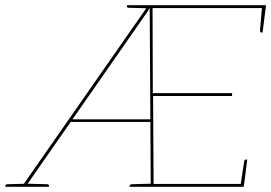

<svg xmlns="http://www.w3.org/2000/svg" viewBox="-61 -720 1045 740"><path d="M23 0 511 -700H964L963 -689H527L528 -361H834L833 -350H529L531 -11H880L878 0H520L516 -689Q512 -682 508.5 -676.5Q505 -671 499 -663L40 -4Q39 -2 37 -1Q35 0 33 0ZM206 -250 209 -260H523L524 -250ZM866 -5 880 -98Q880 -100 882 -102.5Q884 -105 886 -105H892L880 -11ZM949 -695 963 -689 951 -595H945Q943 -595 942 -597.5Q941 -600 941 -602ZM514 -700 511 -688 435 -690Q432 -690 430 -691.5Q428 -693 428 -695L429 -700ZM438 0 439 -5Q439 -7 441.5 -8.5Q444 -10 446 -10L523 -12V0ZM42 0 44 -12 121 -10Q123 -10 125.5 -8.5Q128 -7 128 -5L127 0ZM-41 0 -40 -5Q-40 -7 -37.5 -8.5Q-35 -10 -33 -10L44 -12V0Z"/></svg>

Font: Aleo Thin
Style: Italic
Weight: 250
Italic angle: -7°
Designer: Alessio Laiso
Foundry: Alessio Laiso
Version: Version 2.001;gftools[0.9.29]